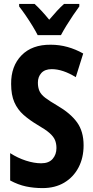

<svg xmlns="http://www.w3.org/2000/svg" viewBox="-20 -953 478 983"><path d="M408 -209Q408 -145 382 -95.5Q356 -46 309 -18Q262 10 198 10Q153 10 113 1.5Q73 -7 32 -29V-169Q71 -144 113 -130.5Q155 -117 191 -117Q230 -117 249.5 -139.5Q269 -162 269 -195Q269 -218 261.5 -236Q254 -254 233.5 -272Q213 -290 173 -313Q131 -338 100.5 -365Q70 -392 53.5 -429.5Q37 -467 37 -523Q36 -614 90 -669.5Q144 -725 240 -724Q284 -724 325.5 -712.5Q367 -701 406 -679L368 -558Q301 -599 245 -599Q210 -599 192 -579.5Q174 -560 174 -530Q174 -505 182 -487Q190 -469 211.5 -452.5Q233 -436 274 -412Q341 -373 374.5 -326.5Q408 -280 408 -209ZM173 -773Q163 -793 146.5 -820Q130 -847 111.5 -874Q93 -901 78 -920V-933H157Q191 -902 232 -852Q255 -879 272 -897.5Q289 -916 308 -933H386V-920Q372 -901 354 -874.5Q336 -848 319.5 -821Q303 -794 292 -773Z"/></svg>

Font: Noto Sans ExtraCondensed
Style: Bold
Weight: 700
Width: 2
Designer: Monotype Design Team
Foundry: Monotype Imaging Inc.
Version: Version 2.013; ttfautohint (v1.8.4.7-5d5b)